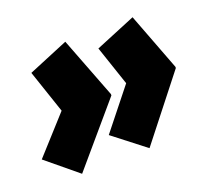

<svg xmlns="http://www.w3.org/2000/svg" viewBox="-98 -630 813 732"><g transform="rotate(-20 308.0 -264.5)"><path d="M394 -21 265.1 -121.1 395 -284.2 340.8 -444.8 503.9 -512.2 592.8 -278.8V-273.9ZM119.1 -17.1 -6.8 -121.1 127.9 -270 68.8 -444.8 231 -512.2 326.2 -265.1V-259.8Z"/></g></svg>

Font: Open Sans ExtraBold
Style: Italic
Weight: 800
Italic angle: -12°
Designer: Monotype Design Team
Foundry: Monotype Imaging Inc.
Version: Version 3.000; ttfautohint (v1.8.4)